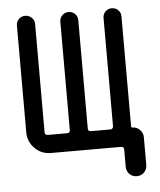

<svg xmlns="http://www.w3.org/2000/svg" viewBox="-48 -562 597 718"><g transform="rotate(-5 250.0 -203.0)"><path d="M124 0Q88.9 0 64 -24.9Q39.1 -49.8 39.1 -85V-486.3Q39.1 -500 48.8 -509.8Q58.6 -519.5 72.8 -519.5Q86.9 -519.5 97.2 -509.8Q107.4 -500 107.4 -486.3V-79.1Q107.4 -68.4 119.1 -68.4H190.4Q202.1 -68.4 202.1 -79.1V-486.3Q202.1 -500 211.9 -509.8Q221.7 -519.5 235.8 -519.5Q250 -519.5 259.8 -509.8Q269.5 -500 269.5 -486.3V-79.1Q269.5 -68.4 281.2 -68.4H352.5Q363.3 -68.4 364.3 -79.1V-486.3Q364.3 -500 374 -509.8Q383.8 -519.5 397.9 -519.5Q412.1 -519.5 421.9 -509.8Q431.6 -500 431.6 -486.3V-73.2Q431.6 -68.4 436.5 -68.4Q452.1 -68.4 463.9 -56.6Q475.6 -44.9 475.6 -29.3V75.2Q475.6 91.8 464.8 103Q454.1 114.3 437 114.3Q419.9 114.3 409.2 103Q398.4 91.8 398.4 75.2V10.7Q398.4 0 386.7 0Z"/></g></svg>

Font: Rounded-X Mgen+ 1m regular
Style: Regular
Weight: 400
Designer: [Source Han Sans]
Ryoko NISHIZUKA  (kana & ideographs); Paul D. Hunt (Latin, Greek & Cyrillic); Wenlong ZHANG  (bopomofo
Version: Version 1.059.20150602